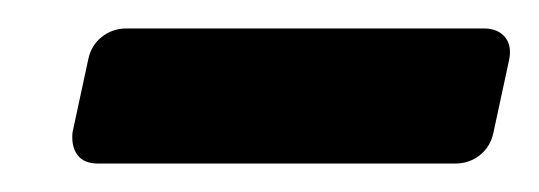

<svg xmlns="http://www.w3.org/2000/svg" viewBox="-20 -726 379 135"><path d="M49 -611Q39 -611 34.5 -617Q30 -623 31 -633L42 -684Q44 -694 51.5 -700Q59 -706 69 -706H320Q330 -706 335 -700Q340 -694 338 -684L327 -633Q325 -623 317.5 -617Q310 -611 300 -611Z"/></svg>

Font: Rubik Light Medium
Style: Italic
Weight: 500
Italic angle: -12°
Version: Version 2.104